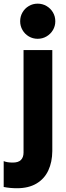

<svg xmlns="http://www.w3.org/2000/svg" viewBox="-55 -794 352 1030"><path d="M-35.2 209V70.3Q-17.1 78.1 13.7 78.1Q43.5 78.1 57.4 64Q71.3 49.8 71.3 24.4V-525.4H225.6V16.6Q225.1 75.2 204.3 120.1Q183.6 165 141.1 190.4Q98.6 215.8 36.1 215.8Q-1 215.8 -35.2 209ZM53.2 -679.7Q53.2 -706.1 65.7 -727.5Q78.1 -749 99.6 -761.7Q121.1 -774.4 147 -774.4Q172.9 -774.4 194.6 -761.7Q216.3 -749 229 -727.5Q241.7 -706.1 241.7 -679.7Q241.7 -654.3 229 -632.8Q216.3 -611.3 194.6 -598.6Q172.9 -585.9 147 -585.9Q121.1 -585.9 99.6 -598.6Q78.1 -611.3 65.7 -632.8Q53.2 -654.3 53.2 -679.7Z"/></svg>

Font: Reddit Sans Strawberry ExBold
Style: Regular
Weight: 800
Designer: Stephen Hutchings
Foundry: Reddit
Version: Version 1.013